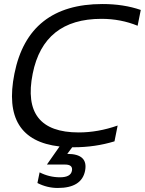

<svg xmlns="http://www.w3.org/2000/svg" viewBox="-20 -723 716 949"><path d="M274.4 1Q-14.2 -32.2 51.3 -358.9Q120.1 -703.1 486.3 -703.1Q591.3 -703.1 675.8 -673.8L660.2 -595.7Q576.7 -629.9 481.4 -629.9Q195.8 -629.9 141.6 -358.9Q83.5 -68.4 369.1 -68.4Q464.4 -68.4 561.5 -102.5L545.9 -24.4Q449.7 4.9 344.7 4.9H336.9L312.5 37.6Q417 37.6 400.4 121.6Q383.3 206.1 265.6 206.1Q212.9 206.1 165 181.6L175.8 128.9Q223.6 153.3 276.4 153.3Q329.1 153.3 335.4 121.6Q341.8 90.3 301.3 90.3H211.9Z"/></svg>

Font: Sansation
Style: Italic
Weight: 400
Designer: Bernd Montag
Version: Version 1.301